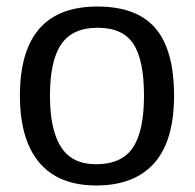

<svg xmlns="http://www.w3.org/2000/svg" viewBox="-20 -558 596 588"><path d="M513 -265Q513 -126 452 -58Q391 10 275 10Q159 10 100 -60.5Q41 -131 41 -265Q41 -538 278 -538Q399 -538 456 -471.5Q513 -405 513 -265ZM421 -265Q421 -374 388.5 -423.5Q356 -473 279 -473Q202 -473 167.5 -422.5Q133 -372 133 -265Q133 -160 167 -107.5Q201 -55 274 -55Q353 -55 387 -106Q421 -157 421 -265Z"/></svg>

Font: TharLon
Style: Regular
Weight: 400
Designer: Sai Zin Di Di Zone
Foundry: Sai Zin Di Di Zone, Sun Tun
Version: Version 1.003 September 27 2012